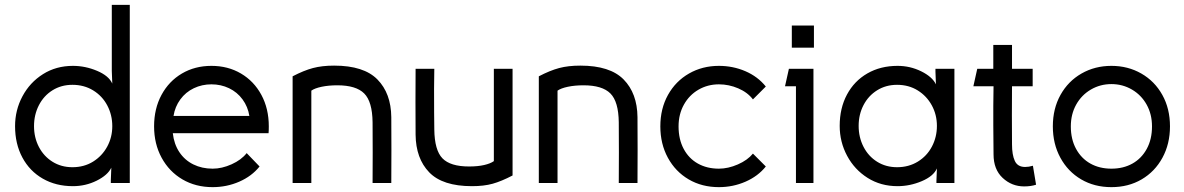

<svg xmlns="http://www.w3.org/2000/svg" viewBox="-20 -753 4873 790"><path d="M120 -234Q120 -187 140 -148.5Q160 -110 196 -87.5Q232 -65 278 -65Q326 -65 363 -88Q400 -111 421 -149.5Q442 -188 442 -234Q442 -280 421.5 -319Q401 -358 363.5 -381Q326 -404 278 -404Q232 -404 196 -381.5Q160 -359 140 -320Q120 -281 120 -234ZM42 -234Q42 -300 72.5 -357Q103 -414 157 -448Q211 -482 280 -482Q331 -482 379.5 -461.5Q428 -441 442 -409L440 -461V-733H514V0H436V-11L438 -63Q423 -32 377.5 -9.5Q332 13 280 13Q210 13 156 -18Q102 -49 72 -105Q42 -161 42 -234Z M855 17Q785 17 730.5 -15Q676 -47 645 -104Q614 -161 614 -233Q614 -306 644.5 -362.5Q675 -419 728.5 -450.5Q782 -482 850 -482Q918 -482 971.5 -450.5Q1025 -419 1055.5 -362.5Q1086 -306 1086 -233Q1086 -214 1085 -205H691Q696 -160 718 -127Q740 -94 775.5 -76.5Q811 -59 855 -59Q893 -59 933 -77Q973 -95 995 -123L1048 -68Q1016 -28 964.5 -5.5Q913 17 855 17ZM850 -406Q811 -406 777.5 -390Q744 -374 722 -344Q700 -314 694 -276H1006Q1000 -314 978 -344Q956 -374 922.5 -390Q889 -406 850 -406Z M1184 0V-439Q1230 -463 1267.5 -473Q1305 -483 1355 -483Q1477 -483 1533 -426Q1589 -369 1590 -271Q1591 -136 1590 0H1513Q1514 -125 1513 -250Q1512 -335 1478.5 -368.5Q1445 -402 1368 -402Q1332 -402 1303.5 -396Q1275 -390 1261 -380V0Z M2089 -470V-31Q2043 -7 2007 3Q1971 13 1922 13Q1801 13 1746 -44Q1691 -101 1690 -199Q1689 -335 1690 -470H1767L1766 -388Q1766 -277 1767 -220Q1768 -135 1800.5 -101.5Q1833 -68 1910 -68Q1946 -68 1972 -74Q1998 -80 2012 -90V-470Z M2197 0V-439Q2243 -463 2280.5 -473Q2318 -483 2368 -483Q2490 -483 2546 -426Q2602 -369 2603 -271Q2604 -136 2603 0H2526Q2527 -125 2526 -250Q2525 -335 2491.5 -368.5Q2458 -402 2381 -402Q2345 -402 2316.5 -396Q2288 -390 2274 -380V0Z M2938 17Q2868 17 2813.5 -15Q2759 -47 2728 -104Q2697 -161 2697 -233Q2697 -306 2728.5 -362.5Q2760 -419 2815 -450.5Q2870 -482 2938 -482Q2996 -482 3047 -460Q3098 -438 3131 -397L3078 -344Q3056 -373 3017.5 -389.5Q2979 -406 2938 -406Q2892 -406 2854 -384Q2816 -362 2794 -322.5Q2772 -283 2772 -233Q2772 -180 2793 -140.5Q2814 -101 2851.5 -80Q2889 -59 2938 -59Q2976 -59 3016 -76.5Q3056 -94 3078 -121L3131 -68Q3099 -28 3047.5 -5.5Q2996 17 2938 17Z M3329 -648V-557H3238V-648ZM3327 0H3255V-398H3210L3226 -470H3327Z M3835 -235Q3835 -281 3814 -319.5Q3793 -358 3756 -381Q3719 -404 3671 -404Q3625 -404 3589 -381.5Q3553 -359 3533 -320.5Q3513 -282 3513 -235Q3513 -188 3533 -149Q3553 -110 3589 -87.5Q3625 -65 3671 -65Q3719 -65 3756.5 -88Q3794 -111 3814.5 -150Q3835 -189 3835 -235ZM3831 -406 3829 -458V-470H3907V0H3833V-8L3835 -60Q3821 -28 3772.5 -7.5Q3724 13 3673 13Q3604 13 3550 -21Q3496 -55 3465.5 -112Q3435 -169 3435 -235Q3435 -308 3465 -364Q3495 -420 3549 -451Q3603 -482 3673 -482Q3725 -482 3770.5 -459.5Q3816 -437 3831 -406Z M4068 -118 4067 -238Q4067 -279 4067 -317.5Q4067 -356 4068 -398H3985L4001 -470H4067V-568H4144V-470H4229V-398H4144Q4143 -279 4144 -159Q4144 -116 4155.5 -91Q4167 -66 4198 -66Q4213 -66 4230 -71L4243 7Q4222 14 4194 14Q4143 14 4105.5 -21Q4068 -56 4068 -118Z M4386 -233Q4386 -180 4407.5 -140.5Q4429 -101 4466.5 -80Q4504 -59 4553 -59Q4602 -59 4639.5 -80Q4677 -101 4698.5 -140.5Q4720 -180 4720 -233Q4720 -283 4698 -322.5Q4676 -362 4637.5 -384.5Q4599 -407 4553 -407Q4507 -407 4468.5 -384.5Q4430 -362 4408 -322.5Q4386 -283 4386 -233ZM4312 -233Q4312 -306 4343.5 -362.5Q4375 -419 4430 -450.5Q4485 -482 4553 -482Q4621 -482 4676 -450.5Q4731 -419 4762.5 -362.5Q4794 -306 4794 -233Q4794 -161 4763 -104Q4732 -47 4677.5 -15Q4623 17 4553 17Q4483 17 4428.5 -15Q4374 -47 4343 -104Q4312 -161 4312 -233Z"/></svg>

Font: Kreadon
Style: Regular
Weight: 400
Designer: kohakuno
Foundry: StudioGnu
Version: Version 1.000;Glyphs 3.1.2 (3151)